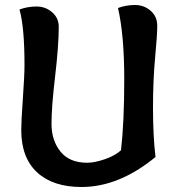

<svg xmlns="http://www.w3.org/2000/svg" viewBox="-20 -736 704 768"><path d="M215 -629Q215 -554 200.5 -431Q186 -308 186 -241Q186 -174 222 -129.5Q258 -85 329 -85Q358 -85 399 -99Q440 -113 464 -135Q477 -246 477 -420.5Q477 -595 452 -704Q484 -716 520 -716Q556 -716 582.5 -693Q609 -670 609 -633Q609 -596 600.5 -506Q592 -416 592 -304.5Q592 -193 602 -108Q456 12 306 12Q192 12 128.5 -46.5Q65 -105 65 -216Q65 -251 71.5 -342.5Q78 -434 78 -476Q78 -627 58 -698Q90 -710 126 -710Q162 -710 188.5 -687Q215 -664 215 -629Z"/></svg>

Font: Salsa
Style: Regular
Weight: 400
Designer: John Vargas Beltrn
Foundry: John Vargas Beltran
Version: Version 1.002